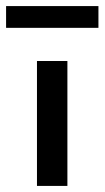

<svg xmlns="http://www.w3.org/2000/svg" viewBox="-80 -611 344 631"><path d="M41.5 0V-410.5H141.5V0ZM-60 -519.5V-591H243.5V-519.5Z"/></svg>

Font: League Spartan Medium
Style: Regular
Weight: 500
Foundry: The League of Moveable Type
Version: Version 2.002